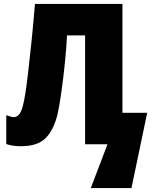

<svg xmlns="http://www.w3.org/2000/svg" viewBox="-20 -734 772 977"><path d="M603 -160V-714H158Q150 -618 140.5 -524.5Q131 -431 122.5 -360Q114 -289 109 -259Q97 -183 83.5 -160.5Q70 -138 51 -138Q37 -138 12 -148V-1Q43 10 87 10Q171 10 212 -31Q253 -72 273 -153Q282 -193 292 -263.5Q302 -334 310 -412Q318 -490 321 -554H413V0H527L442 223H649L729 -160Z"/></svg>

Font: Noto Sans Display SemiCondensed Black
Style: Regular
Weight: 900
Width: 4
Designer: Monotype Design Team
Foundry: Monotype Imaging Inc.
Version: Version 1.900